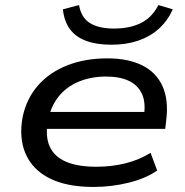

<svg xmlns="http://www.w3.org/2000/svg" viewBox="-20 -731 734 760"><path d="M350 9Q244 9 176.5 -25Q109 -59 81.5 -122Q54 -185 70 -270Q86 -343 132 -394.5Q178 -446 248 -473Q318 -500 405 -500Q487 -500 542.5 -472.5Q598 -445 623 -390.5Q648 -336 638 -255L634 -221H143L152 -288H575L549 -269Q558 -323 542.5 -358Q527 -393 491 -410.5Q455 -428 400 -428Q340 -428 291 -407.5Q242 -387 211 -347.5Q180 -308 170 -252L169 -248Q159 -190 177 -150.5Q195 -111 241 -91Q287 -71 362 -71Q422 -71 476.5 -84.5Q531 -98 576 -126L602 -56Q558 -25 490 -8Q422 9 350 9ZM421 -554Q362 -554 320.5 -569.5Q279 -585 256.5 -616Q234 -647 229 -694L293 -711Q301 -662 335.5 -640Q370 -618 432 -618Q494 -618 538 -640Q582 -662 607 -711L664 -694Q643 -648 608.5 -617Q574 -586 527 -570Q480 -554 421 -554Z"/></svg>

Font: Nunito Sans 10pt Expanded Medium
Style: Italic
Weight: 500
Width: 7
Italic angle: -9°
Designer: Vernon Adams
Foundry: Vernon Adams
Version: Version 3.101;gftools[0.9.27]